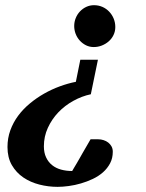

<svg xmlns="http://www.w3.org/2000/svg" viewBox="-20 -520 562 739"><path d="M414.1 64Q414.1 88.9 403.8 108.4Q393.6 127.9 376.5 143.1Q359.4 158.2 337.2 168.7Q314.9 179.2 291.5 186Q268.1 192.9 244.6 196Q221.2 199.2 201.7 199.2Q166 199.2 131.6 190.4Q97.2 181.6 69.8 163.1Q42.5 144.5 25.6 115.5Q8.8 86.4 8.8 45.9Q8.8 11.7 19.8 -18.6Q30.8 -48.8 50 -74.7Q69.3 -100.6 95 -121.8Q120.6 -143.1 149.9 -159.7Q179.2 -176.3 210.4 -187.7Q241.7 -199.2 272 -205.1L289.1 -290H356.9L329.6 -157.2Q294.9 -149.9 262.2 -131.8Q229.5 -113.8 204.3 -87.4Q179.2 -61 164.1 -27.8Q148.9 5.4 148.9 43Q148.9 67.9 157.5 85.9Q166 104 180.7 115.7Q195.3 127.4 215.1 132.8Q234.9 138.2 257.8 138.2Q260.3 133.8 264.6 126.5Q269 119.1 274.7 109.6Q280.3 100.1 286.4 89.4Q292.5 78.6 298.3 68.4Q312.5 43.9 328.6 16.1H357.9Q368.2 16.1 378.4 19.3Q388.7 22.5 396.5 28.6Q404.3 34.7 409.2 43.5Q414.1 52.2 414.1 64ZM423.8 -416Q423.8 -399.4 417 -385.3Q410.2 -371.1 398.4 -360.8Q386.7 -350.6 371.8 -344.7Q356.9 -338.9 340.8 -338.9Q324.7 -338.9 311 -345.7Q297.4 -352.5 287.1 -363.8Q276.9 -375 271.2 -389.6Q265.6 -404.3 265.6 -419.9Q265.6 -436 271.5 -450.4Q277.3 -464.8 287.6 -475.8Q297.9 -486.8 311.8 -493.4Q325.7 -500 341.8 -500Q359.4 -500 374.3 -493.4Q389.2 -486.8 400.1 -475.3Q411.1 -463.9 417.5 -448.5Q423.8 -433.1 423.8 -416Z"/></svg>

Font: Charis SIL Phon
Style: Bold Italic
Weight: 700
Italic angle: -11°
Foundry: SIL International
Version: Version 5.000